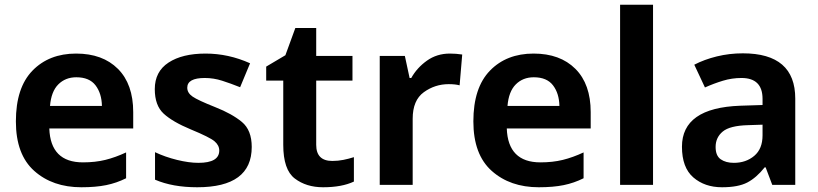

<svg xmlns="http://www.w3.org/2000/svg" viewBox="-20 -780 3451 810"><path d="M301 -554Q187 -554 117 -482Q47 -410 47 -268Q47 -128 124.5 -59Q202 10 323 10Q384 10 428 1Q472 -8 512 -28V-137Q467 -116 424.5 -105.5Q382 -95 330 -95Q193 -95 188 -238H542V-307Q542 -425 477.5 -489.5Q413 -554 301 -554ZM302 -454Q357 -454 383 -420Q409 -386 410 -333H191Q196 -394 226 -424Q256 -454 302 -454Z M1042 -160Q1042 -231 1000.5 -265.5Q959 -300 888 -328Q815 -357 792.5 -372.5Q770 -388 770 -410Q770 -451 844 -451Q881 -451 917 -439.5Q953 -428 993 -412L1035 -513Q944 -554 847 -554Q749 -554 691 -516Q633 -478 633 -404Q633 -335 670.5 -300.5Q708 -266 785 -234Q865 -201 885 -184Q905 -167 905 -145Q905 -93 817 -93Q777 -93 726.5 -105.5Q676 -118 634 -138V-22Q708 10 812 10Q1042 10 1042 -160Z M1382 -101Q1314 -101 1314 -169V-440H1467V-544H1314V-662H1226L1184 -547L1103 -499V-440H1175V-169Q1175 -64 1223.5 -27Q1272 10 1343 10Q1422 10 1473 -14V-117Q1451 -110 1428.5 -105.5Q1406 -101 1382 -101Z M1878 -554Q1823 -554 1781 -524Q1739 -494 1715 -451H1708L1688 -544H1582V0H1721V-279Q1721 -357 1768 -391Q1815 -425 1873 -425Q1901 -425 1919 -420L1930 -550Q1904 -554 1878 -554Z M2231 -554Q2117 -554 2047 -482Q1977 -410 1977 -268Q1977 -128 2054.5 -59Q2132 10 2253 10Q2314 10 2358 1Q2402 -8 2442 -28V-137Q2397 -116 2354.5 -105.5Q2312 -95 2260 -95Q2123 -95 2118 -238H2472V-307Q2472 -425 2407.5 -489.5Q2343 -554 2231 -554ZM2232 -454Q2287 -454 2313 -420Q2339 -386 2340 -333H2121Q2126 -394 2156 -424Q2186 -454 2232 -454Z M2735 0H2596V-760H2735Z M3197 -254V-209Q3197 -152 3162 -122.5Q3127 -93 3076 -93Q3042 -93 3020.5 -108Q2999 -123 2999 -160Q2999 -200 3029 -225Q3059 -250 3136 -252ZM3114 -555Q3057 -555 3004 -542Q2951 -529 2909 -507L2954 -411Q2992 -428 3030 -439.5Q3068 -451 3108 -451Q3197 -451 3197 -363V-337L3103 -334Q2857 -325 2857 -161Q2857 -73 2905 -31.5Q2953 10 3026 10Q3094 10 3132.5 -10Q3171 -30 3206 -74H3210L3238 0H3335V-364Q3335 -555 3114 -555Z"/></svg>

Font: Noto Sans UI
Style: Bold
Weight: 700
Designer: Monotype Design Team
Foundry: Monotype Imaging Inc.
Version: Version 1.901